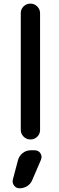

<svg xmlns="http://www.w3.org/2000/svg" viewBox="-20 -770 328 1060"><path d="M201.2 -697.3V-52.7Q201.2 -30.3 185.5 -15.1Q169.9 0 147.9 0Q126 0 110.4 -15.6Q94.7 -31.2 94.7 -52.7V-697.3Q94.7 -719.7 110.4 -734.9Q126 -750 147.9 -750Q169.9 -750 185.5 -734.4Q201.2 -718.8 201.2 -697.3ZM87.9 269.5Q69.3 269.5 58.1 254.9Q46.9 240.2 50.8 221.7L79.1 115.2Q85 90.8 105 75.2Q125 59.6 150.4 59.6H170.9Q192.4 59.6 203.1 76.2Q213.9 92.8 206.1 112.3L158.2 223.6Q149.4 245.1 130.4 257.3Q111.3 269.5 87.9 269.5Z"/></svg>

Font: Rounded Mgen+ 2p medium
Style: Regular
Weight: 500
Designer: [Source Han Sans]
Ryoko NISHIZUKA  (kana & ideographs); Paul D. Hunt (Latin, Greek & Cyrillic); Wenlong ZHANG  (bopomofo
Version: Version 1.059.20150602